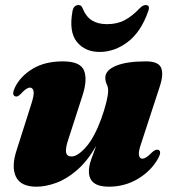

<svg xmlns="http://www.w3.org/2000/svg" viewBox="-20 -710 664 743"><path d="M593 -130Q606.5 -124 592.5 -98Q565.5 -49 514.2 -18.2Q463 12.5 401 12.5Q324 12.5 324 -47Q324 -67.5 333 -93.2Q342 -119 352 -145Q317.5 -85.5 277.2 -51Q237 -16.5 196.5 -2Q156 12.5 121 12.5Q60 12.5 41.5 -26.5Q23 -65.5 45 -131L101 -307Q113 -344 109.8 -357.5Q106.5 -371 96 -371Q82 -371 61 -347Q52.5 -339 47.8 -337.2Q43 -335.5 38 -337.5Q24 -343.5 38.5 -373Q60 -416 107 -444.2Q154 -472.5 223.5 -472.5Q291 -472.5 305.2 -437Q319.5 -401.5 298.5 -338L245 -172.5Q232.5 -135.5 235.8 -120Q239 -104.5 257 -104.5Q280.5 -104.5 312.8 -141Q345 -177.5 371.5 -249.5Q384 -284 391.2 -313.2Q398.5 -342.5 398.5 -359Q398.5 -373.5 393 -384.2Q387.5 -395 387.5 -409.5Q387.5 -438 428.5 -455.2Q469.5 -472.5 544.5 -472.5Q593.5 -472.5 603.8 -447Q614 -421.5 597.5 -373L526 -154Q515 -122.5 517.8 -109.2Q520.5 -96 530.5 -96Q538 -96 546.5 -101.5Q555 -107 570 -122Q583.5 -133.5 593 -130ZM394 -616.5Q433.5 -616.5 463 -632.2Q492.5 -648 521 -678.5Q533.5 -690.5 543.5 -690.5Q562.5 -690.5 553.5 -666.5Q526 -587 474.8 -548Q423.5 -509 365.5 -509Q309 -509 277.5 -548Q246 -587 260.5 -666.5Q265 -690.5 284 -690.5Q295 -690.5 299.5 -678.5Q312.5 -645.5 335.8 -631Q359 -616.5 394 -616.5Z"/></svg>

Font: Fraunces 72pt S000 Black
Style: Italic
Weight: 900
Italic angle: -16°
Version: Version 1.000; ttfautohint (v1.8.3)